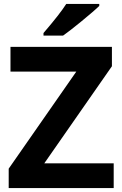

<svg xmlns="http://www.w3.org/2000/svg" viewBox="-20 -951 619 971"><path d="M555 0V-125H204L546 -616V-714H33V-589H366L24 -98V0ZM482 -921V-931H315C294 -898 256 -849 200 -784V-771H299C336 -796 452 -891 482 -921Z"/></svg>

Font: Passageway
Style: Regular
Weight: 700
Foundry: Ascender Corporation
Version: Version 1.11